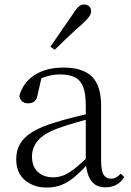

<svg xmlns="http://www.w3.org/2000/svg" viewBox="-20 -830 591 864"><path d="M190 14Q132 14 92.5 -19Q53 -52 53 -114Q53 -152 70 -182Q87 -212 125.5 -236Q164 -260 228 -279Q270 -292 315.5 -303.5Q361 -315 401 -324V-300Q361 -290 319.5 -278Q278 -266 242 -253Q177 -229 150.5 -197.5Q124 -166 124 -126Q124 -80 150.5 -56Q177 -32 220 -32Q243 -32 266 -41Q289 -50 318 -73Q347 -96 386 -134L393 -88H372Q340 -54 312.5 -31.5Q285 -9 256 2.5Q227 14 190 14ZM455 13Q411 13 390 -17Q369 -47 366 -101V-105V-354Q366 -411 353.5 -441Q341 -471 315.5 -483Q290 -495 250 -495Q221 -495 191 -486.5Q161 -478 129 -459L168 -486L150 -407Q147 -384 135.5 -374.5Q124 -365 107 -365Q74 -365 67 -398Q83 -458 135 -492Q187 -526 267 -526Q352 -526 393.5 -485.5Q435 -445 435 -354V-111Q435 -61 446.5 -43.5Q458 -26 479 -26Q492 -26 502 -31.5Q512 -37 524 -49L539 -33Q524 -9 502.5 2Q481 13 455 13ZM207 -620Q233 -658 258.5 -695Q284 -732 309 -768Q323 -791 334.5 -800.5Q346 -810 359 -810Q371 -810 380.5 -802Q390 -794 390 -779Q390 -768 381 -755Q372 -742 350 -722Q320 -696 289 -666.5Q258 -637 226 -606Z"/></svg>

Font: Noto Serif SC ExtraLight Light
Style: Regular
Weight: 300
Version: Version 2.002-H1;hotconv 1.1.0;makeotfexe 2.6.0